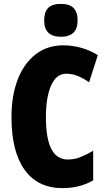

<svg xmlns="http://www.w3.org/2000/svg" viewBox="-20 -957 547 987"><path d="M320 -578Q270 -578 243 -518Q216 -458 216 -354Q216 -137 328 -137Q363 -137 395 -150Q427 -163 459 -182V-30Q391 10 301 10Q174 10 106.5 -84Q39 -178 39 -355Q39 -465 71 -548Q103 -631 163 -677.5Q223 -724 305 -724Q399 -724 483 -674L438 -534Q410 -554 381 -566Q352 -578 320 -578ZM293 -937Q338 -937 358.5 -915.5Q379 -894 379 -852Q379 -768 293 -768Q207 -768 207 -852Q207 -895 227.5 -916Q248 -937 293 -937Z"/></svg>

Font: Noto Sans Gurmukhi UI ExtraCondensed Black
Style: Regular
Weight: 900
Width: 2
Designer: Jelle Bosma - Monotype Design Team
Foundry: Monotype Imaging Inc.
Version: Version 2.004; ttfautohint (v1.8.4.7-5d5b)